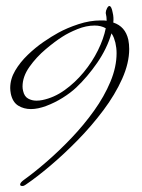

<svg xmlns="http://www.w3.org/2000/svg" viewBox="-20 -491 472 639"><path d="M54 128Q47 128 47 123Q47 117 59 108Q94 83 135.5 47Q177 11 218 -32Q259 -75 293 -122.5Q327 -170 347.5 -219Q368 -268 368 -314Q368 -323 367 -331.5Q366 -340 364 -349Q362 -357 359 -365Q356 -373 351 -380Q336 -329 303.5 -282Q271 -235 234 -200Q215 -182 188.5 -165.5Q162 -149 134 -138.5Q106 -128 83 -128Q59 -128 40.5 -139.5Q22 -151 16 -179Q15 -184 14.5 -189Q14 -194 14 -198Q14 -228 30.5 -256Q47 -284 72.5 -308.5Q98 -333 125 -351.5Q152 -370 174 -382Q203 -398 241 -410.5Q279 -423 315 -423Q320 -423 325 -423Q330 -423 335 -422Q335 -435 332 -447V-449Q332 -455 336 -463Q340 -471 344 -471Q351 -471 355 -449Q357 -441 357.5 -432.5Q358 -424 357 -416Q397 -403 407 -359Q410 -344 410 -328Q410 -281 386.5 -228.5Q363 -176 324 -124Q285 -72 239 -25Q193 22 147.5 60.5Q102 99 65 124Q60 128 54 128ZM101 -156Q106 -156 111 -156.5Q116 -157 121 -158Q160 -166 195 -191Q230 -216 258.5 -250.5Q287 -285 306 -323.5Q325 -362 332 -397Q316 -406 295 -406Q267 -406 237.5 -394Q208 -382 188 -369Q164 -354 132.5 -327.5Q101 -301 78 -268.5Q55 -236 55 -203Q55 -199 55.5 -195.5Q56 -192 57 -188Q61 -170 73.5 -163Q86 -156 101 -156Z"/></svg>

Font: Inspiration
Style: Regular
Weight: 400
Designer: Robert E. Leuschke
Foundry: Robert E. Leuschke
Version: Version 2.010; ttfautohint (v1.8.3)